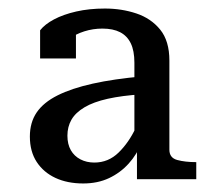

<svg xmlns="http://www.w3.org/2000/svg" viewBox="-20 -740 522 450"><path d="M314 -561 313 -519Q266 -516 232.5 -508.5Q199 -501 178 -488.5Q157 -476 147.5 -459.5Q138 -443 138 -422Q138 -402 146 -388Q154 -374 168.5 -366.5Q183 -359 201 -359Q234 -359 258 -382.5Q282 -406 298 -440L312 -406Q301 -378 281.5 -356.5Q262 -335 235.5 -322.5Q209 -310 175 -310Q138 -310 110 -323Q82 -336 66 -360.5Q50 -385 50 -420Q50 -453 66 -476.5Q82 -500 115 -516.5Q148 -533 197.5 -544Q247 -555 314 -561ZM301 -320V-401L295 -403V-593Q295 -621 286.5 -638.5Q278 -656 261.5 -664.5Q245 -673 220 -673Q198 -673 177.5 -666.5Q157 -660 141 -648Q125 -636 116 -621Q114 -636 120.5 -646Q127 -656 137.5 -662Q148 -668 158 -670V-603H74V-669Q85 -683 106.5 -694.5Q128 -706 158.5 -713Q189 -720 226 -720Q265 -720 299.5 -708.5Q334 -697 355.5 -670.5Q377 -644 377 -598V-389Q377 -370 395.5 -365Q414 -360 440 -360V-320Z"/></svg>

Font: Roboto Serif 28pt
Style: Regular
Weight: 400
Designer: Greg Gazdowicz
Foundry: Commercial Type
Version: Version 1.008